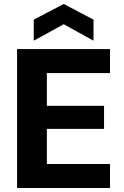

<svg xmlns="http://www.w3.org/2000/svg" viewBox="-20 -947 626 967"><path d="M66 0V-700H534V-579H216V-414H504V-298H216V-121H534V0ZM150 -742V-848L301 -927L451 -848V-742L301 -825Z"/></svg>

Font: DM Sans 20pt Black
Style: Regular
Weight: 900
Version: Version 4.004;gftools[0.9.30]